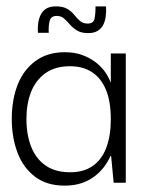

<svg xmlns="http://www.w3.org/2000/svg" viewBox="-20 -574 453 603"><path d="M183 9Q127 9 90 -19Q53 -47 35 -94.5Q17 -142 17 -200Q17 -261 35.5 -308Q54 -355 91.5 -382.5Q129 -410 183 -410Q213 -410 236 -402Q259 -394 277 -381Q295 -368 307.5 -351.5Q320 -335 327 -316H328V-406H375V0H337L329 -84H327Q319 -66 306.5 -49.5Q294 -33 276 -19.5Q258 -6 235 1.5Q212 9 183 9ZM200 -33Q243 -33 271.5 -53Q300 -73 314 -110.5Q328 -148 328 -199Q328 -255 313 -291.5Q298 -328 269.5 -347Q241 -366 200 -366Q153 -366 122.5 -344Q92 -322 77.5 -285Q63 -248 63 -200Q63 -151 78 -113Q93 -75 123.5 -54Q154 -33 200 -33ZM99 -471Q98 -487 100 -501.5Q102 -516 108 -528Q114 -540 125.5 -547Q137 -554 156 -554Q178 -554 191.5 -546Q205 -538 213.5 -527Q222 -516 231.5 -508Q241 -500 255 -500Q273 -500 276.5 -514Q280 -528 280 -554H313Q314 -538 312 -522.5Q310 -507 304 -495.5Q298 -484 286.5 -477Q275 -470 257 -470Q235 -470 221.5 -478.5Q208 -487 199 -497.5Q190 -508 181 -516Q172 -524 158 -524Q141 -524 136.5 -510Q132 -496 133 -471Z"/></svg>

Font: Darker Grotesque
Style: Regular
Weight: 400
Designer: Gabriel Lam
Foundry: TypeRant
Version: Version 1.000;gftools[0.9.28]